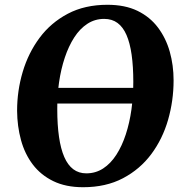

<svg xmlns="http://www.w3.org/2000/svg" viewBox="-20 -773 772 803"><path d="M138.5 -340 139 -405.5H590.5L589.5 -340ZM327.5 10Q255 10 202.8 -15.5Q150.5 -41 117 -85.2Q83.5 -129.5 67.8 -187.2Q52 -245 51.5 -309.5Q51.5 -393.5 75 -472.5Q98.5 -551.5 145.5 -614.8Q192.5 -678 263.5 -715.5Q334.5 -753 429.5 -753Q502.5 -753 554.8 -727.8Q607 -702.5 640.5 -658Q674 -613.5 690 -556.8Q706 -500 706 -437Q706 -352 683 -272Q660 -192 612.8 -128.5Q565.5 -65 494.2 -27.5Q423 10 327.5 10ZM341 -48Q380 -48 411.5 -68.5Q443 -89 466.8 -126Q490.5 -163 506.2 -211.2Q522 -259.5 529.8 -315.5Q537.5 -371.5 537.5 -430.5Q537.5 -495 530.5 -544.2Q523.5 -593.5 509 -626.8Q494.5 -660 471.5 -677Q448.5 -694 415.5 -694Q377 -694 345.5 -673.5Q314 -653 290.5 -616.5Q267 -580 251 -532Q235 -484 227 -429Q219 -374 219.5 -316Q219.5 -250.5 226.8 -200.5Q234 -150.5 248.8 -116.5Q263.5 -82.5 286.5 -65.2Q309.5 -48 341 -48Z"/></svg>

Font: Merriweather 20pt ExtraBold
Style: Italic
Weight: 800
Italic angle: -7.8°
Version: Version 2.101